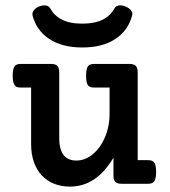

<svg xmlns="http://www.w3.org/2000/svg" viewBox="-20 -692 640 723"><path d="M164.6 -545.9Q117.2 -577.6 102.5 -633.8Q102.1 -635.7 102.1 -639.2Q102.1 -650.4 114.7 -660.6Q121.1 -665.5 130.1 -668.7Q139.2 -671.9 147 -671.9Q161.6 -671.9 168 -662.1Q184.6 -632.3 212.4 -618.7Q241.7 -603 290 -603Q335.4 -603 365.2 -617.2Q395 -631.3 412.1 -662.1Q418.5 -671.9 433.1 -671.9Q440.9 -671.9 449.7 -668.7Q458.5 -665.5 465.3 -660.6Q478.5 -650.9 478.5 -639.2Q478.5 -637.7 477.5 -633.8Q462.9 -577.6 415.5 -545.9Q366.7 -513.2 290 -513.2Q213.4 -513.2 164.6 -545.9ZM58.6 -362.3Q49.3 -362.3 43.5 -364.5Q37.6 -366.7 34.7 -372.6Q27.8 -382.3 27.8 -406.7Q27.8 -433.1 35.2 -442.4Q38.6 -447.3 44.2 -449.2Q49.8 -451.2 58.6 -451.2H172.4Q189 -451.2 196 -443.8Q203.1 -436.5 203.1 -419.4V-169.9Q203.1 -136.7 213.9 -116.7Q229.5 -87.4 267.6 -87.4Q292 -87.4 314.7 -100.8Q337.4 -114.3 355 -138.7Q372.6 -163.1 382.6 -195.1Q392.6 -227.1 392.6 -262.7V-362.3H335Q325.7 -362.3 319.8 -364.5Q314 -366.7 310.5 -372.1Q304.2 -381.3 304.2 -406.7Q304.2 -432.6 311.5 -442.9Q314.9 -447.3 320.6 -449.2Q326.2 -451.2 335 -451.2H467.8Q484.4 -451.2 491.5 -443.8Q498.5 -436.5 498.5 -419.4V-88.9H537.1Q545.9 -88.9 551.5 -86.9Q557.1 -85 560.5 -80.1Q567.9 -71.3 567.9 -44.4Q567.9 -18.6 560.5 -8.8Q554.2 0 537.1 0H438Q421.4 0 414.3 -7.1Q407.2 -14.2 407.2 -31.2V-98.1Q342.8 10.7 243.7 10.7Q210.4 10.7 183.3 -0.2Q156.2 -11.2 136.7 -32.2Q117.7 -52.7 107.4 -82.5Q97.2 -112.3 97.2 -148.4V-362.3Z"/></svg>

Font: Courier Prime SemiBold
Style: Regular
Weight: 600
Designer: Alan Dague-Greene
Foundry: Quote-Unquote Apps
Version: Version 1.202